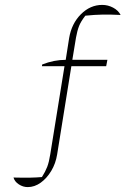

<svg xmlns="http://www.w3.org/2000/svg" viewBox="-20 -620 555 783"><path d="M93 143Q74 143 57 132Q40 121 35 104Q76 105 102.5 104.5Q129 104 151 102Q165 80 172.5 60.5Q180 41 185 9L243 -350H151L152 -357Q200 -376 248 -376L262 -465Q272 -524 310 -562Q348 -600 397 -600Q420 -600 441 -589Q462 -578 472 -559Q431 -561 398.5 -560.5Q366 -560 328 -556Q310 -533 302.5 -514Q295 -495 290 -467L275 -376H418L413 -350H271L213 10Q207 47 189 77Q171 107 146 125Q121 143 93 143Z"/></svg>

Font: Piazzolla SC Thin
Style: Regular
Weight: 100
Designer: Juan Pablo del Peral
Foundry: Huerta Tipografica
Version: Version 1.330